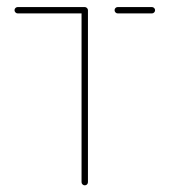

<svg xmlns="http://www.w3.org/2000/svg" viewBox="-20 -539 493 558"><path d="M235.6 -509.3V-9.6Q235.6 -5.9 233 -3.1Q230.4 -0.4 226.3 -0.4Q222.6 -0.4 219.8 -3.1Q217 -5.9 217 -9.6V-509.3ZM22.2 -509.3Q22.2 -513.3 25 -515.9Q27.8 -518.5 31.5 -518.5H226.3Q230 -518.5 232.8 -515.7Q235.6 -513 235.6 -509.3Q235.6 -505.6 232.8 -502.8Q230 -500 226.3 -500H31.5Q27.8 -500 25 -502.8Q22.2 -505.6 22.2 -509.3ZM313 -509.3Q313 -513.3 315.7 -515.9Q318.5 -518.5 322.2 -518.5H421.5Q425.2 -518.5 428 -515.7Q430.7 -513 430.7 -509.3Q430.7 -505.6 428 -502.8Q425.2 -500 421.5 -500H322.2Q318.5 -500 315.7 -502.8Q313 -505.6 313 -509.3Z"/></svg>

Font: 26F Galaxy Sans Hairline
Style: Regular
Weight: 50
Designer: C₂₉H₂₅N₃O₅
Version: Version 1.100